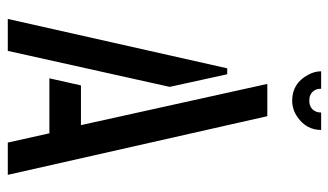

<svg xmlns="http://www.w3.org/2000/svg" viewBox="-200 -664 864 505"><g transform="rotate(90 232.5 -412.0)"><path d="M168 -824.2H213.9Q213.9 -800.8 235.4 -793.9Q241.2 -793 245.1 -793Q268.6 -793 275.4 -814.5Q276.4 -820.3 276.4 -824.2H322.3Q322.3 -785.2 288.1 -761.7Q268.6 -748 245.1 -748Q200.2 -748 177.7 -789.1Q168 -806.6 168 -824.2ZM30.3 0 160.2 -577.1H175.8L209 -425.8L114.3 0ZM186.5 -109.4 205.1 -192.4H309.6L201.2 -682.6H286.1L440.4 0H355.5L331.1 -109.4Z"/></g></svg>

Font: Post No Bills Colombo SemiBold
Style: Regular
Weight: 600
Designer: Kosala Senevirathne, Siva Puranthara, Lasantha Premarathna, Tharique Azeez
Foundry: Mooniak
Version: Version 1.220 ; ttfautohint (v1.6)